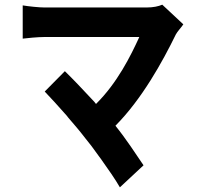

<svg xmlns="http://www.w3.org/2000/svg" viewBox="-20 -734 840 820"><path d="M593 -28C561 -75 519 -140 473 -197C586 -311 674 -470 731 -587C738 -600 752 -614 763 -630L673 -714C657 -707 635 -702 605 -702H171C147 -702 100 -707 77 -711V-569C92 -571 142 -576 171 -576H575C538 -495 481 -380 390 -290L383 -299C335 -351 287 -401 257 -430L171 -343C194 -319 230 -280 265 -240L272 -231C297 -202 322 -173 340 -149C360 -125 382 -96 403 -66L409 -58C442 -12 473 33 492 66L593 -28Z"/></svg>

Font: Glow Sans TC Compressed
Style: Bold
Weight: 700
Width: 2
Designer: Ryoko NISHIZUKA (kana, bopomofo & ideographs); Paul D. Hunt (Latin, Greek & Cyrillic); Sandoll Communications, Soo-young
Version: Version 0.93